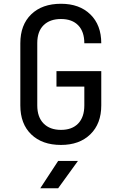

<svg xmlns="http://www.w3.org/2000/svg" viewBox="-20 -760 640 1020"><path d="M304 10Q204 10 146 -46Q88 -102 88 -200V-530Q88 -628 146 -684Q204 -740 304 -740Q402 -740 460 -683.5Q518 -627 518 -530H428Q428 -592 395.5 -625.5Q363 -659 304 -659Q245 -659 211.5 -626Q178 -593 178 -531V-200Q178 -138 211.5 -104Q245 -70 304 -70Q363 -70 395.5 -104Q428 -138 428 -200V-300H280V-382H518V-200Q518 -103 460 -46.5Q402 10 304 10ZM194 240 289 95H394L289 240Z"/></svg>

Font: JetBrainsMonoNL NF
Style: Regular
Weight: 400
Designer: Philipp Nurullin, Konstantin Bulenkov
Foundry: JetBrains
Version: Version 2.304; ttfautohint (v1.8.4.7-5d5b);Nerd Fonts 3.2.1